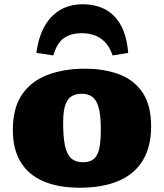

<svg xmlns="http://www.w3.org/2000/svg" viewBox="-20 -863 766 897"><path d="M353 14Q253 14 183 -16Q113 -46 76.5 -106Q40 -166 40 -256Q40 -359 83 -421.5Q126 -484 202 -513Q278 -542 377 -542Q468 -542 537.5 -515.5Q607 -489 646.5 -430Q686 -371 686 -273Q686 -178 647.5 -114Q609 -50 534.5 -18Q460 14 353 14ZM368 -105Q401 -105 419 -121Q437 -137 444 -170.5Q451 -204 451 -256Q451 -309 445 -342Q439 -375 427 -393Q415 -411 398.5 -418Q382 -425 361 -425Q336 -425 316.5 -414.5Q297 -404 286 -375Q275 -346 275 -290Q275 -223 283.5 -182.5Q292 -142 312.5 -123.5Q333 -105 368 -105ZM366 -843Q425 -843 470 -820Q515 -797 543.5 -747Q572 -697 579 -616L506 -604Q492 -646 468.5 -668.5Q445 -691 417.5 -699.5Q390 -708 363 -708Q311 -708 278.5 -685Q246 -662 229 -604L150 -616Q160 -691 189 -741.5Q218 -792 263 -817.5Q308 -843 366 -843Z"/></svg>

Font: Literata Variable Black
Style: Regular
Weight: 900
Designer: Latin by Veronika Burian and Jose Scaglione. Greek by Irene Vlachou. Cyrillic by Vera Evstafieva.
Foundry: TypeTogether
Version: Version 3.021